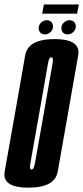

<svg xmlns="http://www.w3.org/2000/svg" viewBox="-51 -860 383 884"><path d="M79.5 4Q-5.5 4 -25 -32Q-33.5 -47.5 -29.5 -70Q-16.5 -144 18 -337.5Q52 -531 65 -605.5Q78 -680 200.5 -680Q285 -680 304.5 -644Q313 -628.5 309 -605.5Q296 -531 262 -337.5Q227.5 -144 214.8 -70Q202 4 79.5 4ZM94.5 -79.5Q105 -79.5 110 -108.8Q115 -138 150.5 -337.5Q186 -540 191 -568Q195 -592 188.5 -595.5Q187 -596.5 185.5 -596.5Q175 -596.5 170 -568.2Q165 -540 129.5 -337.5Q94 -138 89 -109Q84.5 -84 91.5 -80Q93 -79.5 94.5 -79.5ZM155.5 -701.5Q143 -701.5 135 -709.5Q127 -717.5 127 -730Q127 -745.5 138.5 -756.2Q150 -767 165 -767Q177 -767 185 -759Q193 -751 193 -738.5Q193 -723 181.5 -712.2Q170 -701.5 155.5 -701.5ZM260.5 -701.5Q247.5 -701.5 239.5 -709.5Q231.5 -717.5 231.5 -730Q231.5 -745.5 243.2 -756.2Q255 -767 269.5 -767Q282 -767 290 -759Q298 -751 298 -738.5Q298 -723 286.2 -712.2Q274.5 -701.5 260.5 -701.5ZM143 -797 151 -839.5H312L304 -797Z"/></svg>

Font: Anybody UltraCondensed SemiBold
Style: Italic
Weight: 600
Width: 1
Italic angle: -10°
Designer: Tyler Finck
Foundry: Etcetera Type Company
Version: Version 1.010; ttfautohint (v1.8.3) -l 8 -r 50 -G 200 -x 14 